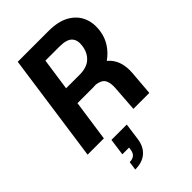

<svg xmlns="http://www.w3.org/2000/svg" viewBox="-283 -800 1168 1168"><g transform="rotate(-45 301.5 -215.5)"><path d="M13 0 112 -700H376Q461 -700 513 -670Q565 -640 586.5 -589.5Q608 -539 598 -475Q591 -428 565 -388.5Q539 -349 499 -321Q565 -266 557 -159L544 0H407L419 -167Q422 -211 408 -235.5Q394 -260 351 -266Q336 -265 321 -265H191L153 0ZM206 -378H322Q384 -378 417.5 -408.5Q451 -439 458 -490Q465 -536 442 -561Q419 -586 357 -586H236ZM154 269 162 213Q212 213 219 167L222 148H164L179 39H311L296 148Q289 204 253 236.5Q217 269 154 269Z"/></g></svg>

Font: Host Grotesk Black
Style: Italic
Weight: 900
Italic angle: -8°
Designer: Doğukan Karapınar based on Poppins by Indian Type Foundry, Jonny Pinhorn
Foundry: Element Type
Version: Version 1.000; ttfautohint (v1.8.4.7-5d5b);gftools[0.9.33]